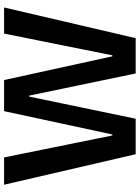

<svg xmlns="http://www.w3.org/2000/svg" viewBox="111 -812 700 963"><g transform="rotate(-90 461.5 -330.0)"><path d="M170 0 17 -660H154L264 -117H269L386 -660H542L661 -117H666L775 -660H906L752 0H575L464 -534H459L348 0Z"/></g></svg>

Font: Bricolage Grotesque 72pt SemiBold
Style: Regular
Weight: 600
Version: Version 1.001;gftools[0.9.33.dev8+g029e19f]